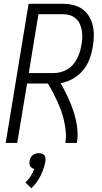

<svg xmlns="http://www.w3.org/2000/svg" viewBox="-20 -755 540 1014"><path d="M10 0 131 -735H312Q341 -735 367.5 -728.5Q394 -722 415.5 -706.5Q437 -691 450.5 -668.5Q464 -646 470 -619.5Q476 -593 475.5 -565Q475 -537 470 -509Q465 -476 453 -443.5Q441 -411 418.5 -384Q396 -357 364.5 -339Q333 -321 300 -316Q320 -281 337.5 -244Q355 -207 368 -167.5Q381 -128 387 -86Q393 -44 386 0H325Q330 -29 327.5 -57.5Q325 -86 319 -113.5Q313 -141 304 -167Q295 -193 283.5 -218Q272 -243 259.5 -267Q247 -291 233 -314H123L71 0ZM132 -369H262Q280 -369 298.5 -373.5Q317 -378 334.5 -388Q352 -398 365 -413Q378 -428 387 -445.5Q396 -463 401.5 -481Q407 -499 410 -518Q414 -537 414.5 -556Q415 -575 412 -593.5Q409 -612 401.5 -628.5Q394 -645 380.5 -657Q367 -669 349.5 -674.5Q332 -680 313 -680H183ZM146 239 114 209Q130 194 142 175.5Q154 157 161 137Q154 136 148.5 132Q143 128 139.5 122.5Q136 117 135.5 110Q135 103 136 96Q137 87 141 79Q145 71 152 65Q159 59 168 56.5Q177 54 185 54Q193 54 201 56.5Q209 59 214 65Q219 71 220 79Q221 87 220 96Q213 135 194.5 172.5Q176 210 146 239Z"/></svg>

Font: Iosevka Term Curly Lt Obl
Style: Regular
Weight: 300
Italic angle: -9°
Designer: Belleve Invis
Foundry: Belleve Invis
Version: Version 32.3.0